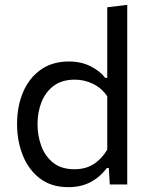

<svg xmlns="http://www.w3.org/2000/svg" viewBox="-20 -762 618 793"><path d="M262.5 11Q191.5 11 144.5 -25.2Q97.5 -61.5 74 -120.8Q50.5 -180 50.5 -249.5Q50.5 -323.5 75.5 -381.8Q100.5 -440 148.2 -474Q196 -508 264 -508Q315.5 -508 354.2 -488.2Q393 -468.5 414.5 -440.5H423V-732L505.5 -742V0H433.5L429.5 -68H421.5Q392 -29.5 352.8 -9.2Q313.5 11 262.5 11ZM287.5 -63Q334 -63 367.2 -84.5Q400.5 -106 423 -144V-364.5Q399.5 -398.5 364 -415.8Q328.5 -433 289 -433Q236.5 -433 202.5 -408Q168.5 -383 151.8 -341.2Q135 -299.5 135 -249Q135 -200.5 151 -158Q167 -115.5 200.5 -89.2Q234 -63 287.5 -63Z"/></svg>

Font: Commissioner
Style: Regular
Weight: 400
Designer: Kostas Bartsokas
Foundry: Kostas Bartsokas
Version: Version 1.000; ttfautohint (v1.8.3)